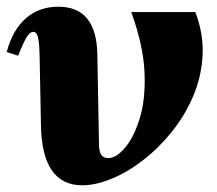

<svg xmlns="http://www.w3.org/2000/svg" viewBox="-20 -536 646 572"><path d="M225 16Q105 16 102 -163L98 -370Q97 -410 93 -425.5Q89 -441 79 -441Q69 -441 59.5 -425.5Q50 -410 34 -370L0 -381Q17 -446 56.5 -481Q96 -516 154 -516Q267 -516 270 -375L275 -102Q276 -82 282.5 -73.5Q289 -65 303 -65Q326 -65 352.5 -96Q379 -127 396.5 -184Q414 -241 410.5 -321Q407 -401 371 -500H562Q587 -434 583.5 -370.5Q580 -307 555.5 -249.5Q531 -192 492 -143.5Q453 -95 406.5 -59Q360 -23 312.5 -3.5Q265 16 225 16Z"/></svg>

Font: Platypi ExtraBold
Style: Italic
Weight: 800
Italic angle: -13°
Designer: David Sargent
Foundry: Bolt Cutter Type
Version: Version 1.200; ttfautohint (v1.8.4.7-5d5b)